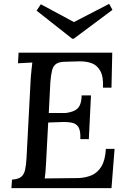

<svg xmlns="http://www.w3.org/2000/svg" viewBox="-20 -972 660 992"><path d="M560 -700 556 -519H512Q515 -576 498 -606Q481 -636 452 -646Q423 -656 388 -655L319 -653Q287 -653 271 -642.5Q255 -632 249 -608.5Q243 -585 240 -545L232 -388H319Q347 -392 365 -400.5Q383 -409 392 -427.5Q401 -446 402 -479H450L439 -253H395Q397 -296 385.5 -315Q374 -334 349 -338.5Q324 -343 287 -341L229 -339L218 -131Q217 -104 215 -83.5Q213 -63 211 -50L383 -52Q422 -53 453.5 -66.5Q485 -80 504.5 -113Q524 -146 527 -203H572L556 0H39L42 -44Q74 -46 89 -58Q104 -70 109.5 -94Q115 -118 117 -155L139 -571Q141 -593 143 -613.5Q145 -634 147 -649Q130 -648 109.5 -647Q89 -646 73 -645L76 -700ZM361 -772H353L169 -917L191 -950L362 -858L544 -952L561 -921Z"/></svg>

Font: Lora Medium
Style: Italic
Weight: 500
Italic angle: -3°
Designer: Olga Karpushina, Alexei Vanyashin (Cyrillic)
Foundry: Cyreal
Version: Version 3.004